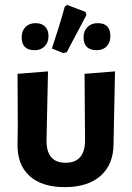

<svg xmlns="http://www.w3.org/2000/svg" viewBox="-20 -760 541 788"><path d="M240 -542 193 -561Q223 -650 246 -733L255 -740L331 -711L335 -699L254 -546ZM122 -554Q69 -554 69 -607Q69 -633 84.5 -649Q100 -665 126 -665Q151 -665 165 -651Q179 -637 179 -612Q179 -586 163.5 -570Q148 -554 122 -554ZM377 -554Q323 -554 323 -607Q323 -633 339 -649Q355 -665 381 -665Q433 -665 433 -612Q433 -586 418 -570Q403 -554 377 -554ZM52 -170 53 -244 52 -457 177 -467 171 -187Q169 -92 249 -92Q330 -92 329 -187L327 -457L452 -467L446 -170Q446 -86 393.5 -39Q341 8 246 8Q151 8 100.5 -38.5Q50 -85 52 -170Z"/></svg>

Font: Alegreya Sans SC
Style: Bold
Weight: 700
Designer: Juan Pablo del Peral
Foundry: Huerta Tipografica
Version: Version 2.007